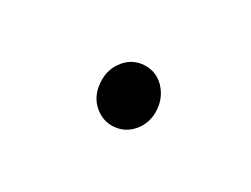

<svg xmlns="http://www.w3.org/2000/svg" viewBox="-30 -90 174 133"><g transform="rotate(-20 57.0 -23.0)"><path d="M36.3 -21.1Q36.3 -30.7 43.9 -38.1Q51.5 -45.6 61.5 -45.6Q70.7 -45.6 76.9 -38.9Q83 -32.2 82.2 -23Q81.1 -13.3 73.9 -6.7Q66.7 0 57.4 0Q48.5 0 42.4 -6.1Q36.3 -12.2 36.3 -21.1Z"/></g></svg>

Font: 26F Galaxy Sans Light
Style: Italic
Weight: 300
Italic angle: -5°
Designer: C₂₉H₂₅N₃O₅
Version: Version 1.200